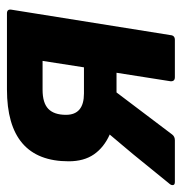

<svg xmlns="http://www.w3.org/2000/svg" viewBox="-14 -530 535 566"><g transform="rotate(-90 254.0 -247.5)"><path d="M0 0Q-8 0 -9 -5Q-10 -10 -6 -15L81 -122Q95 -139 109.5 -156Q124 -173 139 -191L140 -192Q102 -209 81.5 -238.5Q61 -268 61 -313Q61 -495 273 -495H497Q510 -495 508 -482L433 -13Q432 0 419 0H309Q296 0 297 -13L322 -172H264L140 -8Q134 0 123 0ZM261 -268H338L357 -390H272Q233 -390 215.5 -373Q198 -356 198 -321Q198 -268 261 -268Z"/></g></svg>

Font: Sofia Sans ExtraBold
Style: Italic
Weight: 800
Italic angle: -9°
Designer: Botio Nikoltchev, Ani Petrova
Foundry: lettersoup
Version: Version 4.100; ttfautohint (v1.8.4.7-5d5b)